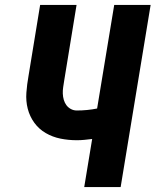

<svg xmlns="http://www.w3.org/2000/svg" viewBox="-20 -755 640 775"><path d="M320 0 352 -194Q336 -192 320.5 -190.5Q305 -189 290 -189Q256 -189 224 -195.5Q192 -202 164.5 -218Q137 -234 118.5 -259.5Q100 -285 92 -316Q84 -347 86.5 -381Q89 -415 95 -448L142 -735H289L239 -429Q237 -416 235 -403Q233 -390 233.5 -377Q234 -364 237.5 -352Q241 -340 248 -330.5Q255 -321 266 -315Q277 -309 290 -309Q311 -309 331.5 -311Q352 -313 372 -317L441 -735H588L467 0Z"/></svg>

Font: Iosevka Aile Heavy Oblique
Style: Regular
Weight: 900
Italic angle: -9°
Designer: Belleve Invis
Foundry: Belleve Invis
Version: Version 31.1.0; ttfautohint (v1.8.4)